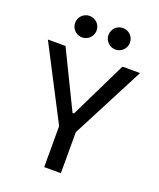

<svg xmlns="http://www.w3.org/2000/svg" viewBox="-162 -1001 910 1099"><g transform="rotate(20 293.0 -451.0)"><path d="M242.2 0H343.8V-249.5L573.7 -693.4H466.3L297.4 -346.7H288.6L119.6 -693.4H12.2L242.2 -249.5ZM191.4 -771.5C227.5 -771.5 256.8 -800.8 256.8 -836.9C256.8 -873.5 227.5 -902.3 191.4 -902.3C155.3 -902.3 126 -873.5 126 -836.9C126 -800.8 155.3 -771.5 191.4 -771.5ZM394.5 -771.5C430.7 -771.5 460 -800.8 460 -836.9C460 -873.5 430.7 -902.3 394.5 -902.3C358.4 -902.3 329.1 -873.5 329.1 -836.9C329.1 -800.8 358.4 -771.5 394.5 -771.5Z"/></g></svg>

Font: CaskaydiaCove Nerd Font
Style: Regular
Weight: 400
Designer: Aaron Bell
Foundry: Saja Typeworks
Version: Version 2111.1;Nerd Fonts 2.3.3